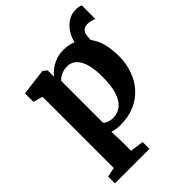

<svg xmlns="http://www.w3.org/2000/svg" viewBox="-260 -820 1191 1191"><g transform="rotate(-45 335.0 -225.0)"><path d="M549 -363 501.5 -427.5 474 -521Q475 -567 495.5 -605.8Q516 -644.5 549.5 -668.5Q583 -692.5 622 -692.5Q653.5 -692.5 670 -684V-564.5Q660 -570 644.5 -574Q629 -578 611 -578Q597.5 -578 586 -572.2Q574.5 -566.5 567.2 -553.5Q560 -540.5 559 -519.5ZM35 242V182L97 169.5V-455.5L35 -473.5V-547.5L208 -569H210L235.5 -548.5V-493.5Q249.5 -511.5 272.8 -529.2Q296 -547 326.8 -558.5Q357.5 -570 394 -570Q453 -570 502.2 -542.2Q551.5 -514.5 581.2 -454.2Q611 -394 611 -296Q611 -235.5 592 -180Q573 -124.5 535.5 -81.5Q498 -38.5 442.8 -13.8Q387.5 11 314 11Q296 11 276.2 7.8Q256.5 4.5 245.5 0.5L248.5 82V169.5L337.5 182V242ZM317 -52.5Q353 -52.5 382.8 -74.5Q412.5 -96.5 430.2 -146.2Q448 -196 448 -279.5Q448 -333.5 440 -371.8Q432 -410 417 -434.5Q402 -459 381.8 -470.2Q361.5 -481.5 338 -481.5Q318 -481.5 300.5 -475.8Q283 -470 269.5 -461.2Q256 -452.5 248.5 -443V-75.5Q255.5 -67 274 -59.8Q292.5 -52.5 317 -52.5Z"/></g></svg>

Font: Merriweather ExtraBold
Style: Regular
Weight: 800
Version: Version 2.100